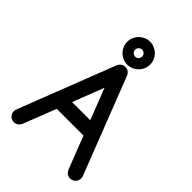

<svg xmlns="http://www.w3.org/2000/svg" viewBox="-284 -1143 1271 1271"><g transform="rotate(45 351.5 -507.5)"><path d="M43 -75.2 303.7 -746.1Q319.3 -781.2 353 -781.2Q387.7 -781.2 402.3 -746.1L664.1 -72.8Q668 -63 668 -51.8Q668 -30.3 652.8 -15.1Q637.7 0 616.2 0Q594.7 0 580.1 -15.1Q572.3 -22.9 568.4 -31.7L478 -263.7H228L137.2 -31.7Q133.3 -22.9 125.5 -15.1Q110.4 0 88.9 0Q67.4 0 52.5 -15.1Q37.6 -30.3 37.6 -51.8Q37.6 -63.5 43 -75.2ZM438 -367.2 353 -586.4 268.1 -367.2ZM351.1 -940.4Q337.4 -940.4 327.6 -930.7Q317.9 -920.9 317.9 -907.7Q317.9 -894 327.6 -884.5Q337.4 -875 351.1 -875Q364.3 -875 373.8 -884.5Q383.3 -894 383.3 -907.7Q383.3 -920.9 373.8 -930.7Q364.3 -940.4 351.1 -940.4ZM458 -907.7Q458 -885.7 449.5 -866.2Q440.9 -846.7 426.3 -832Q411.6 -817.4 392.3 -808.8Q373 -800.3 351.1 -800.3Q329.1 -800.3 309.6 -808.6Q290 -816.9 275.4 -831.5Q260.7 -846.2 252.2 -865.7Q243.7 -885.3 243.7 -907.7Q243.7 -929.7 252.2 -949.2Q260.7 -968.8 275.4 -983.4Q290 -998 309.6 -1006.6Q329.1 -1015.1 351.1 -1015.1Q373 -1015.1 392.6 -1006.3Q412.1 -997.6 426.8 -982.9Q441.4 -968.3 449.7 -948.7Q458 -929.2 458 -907.7Z"/></g></svg>

Font: Comfortaa
Style: Bold
Weight: 700
Designer: Johan Aakerlund
Foundry: Johan Aakerlund
Version: Version 2.001; ttfautohint (v1.4.1)